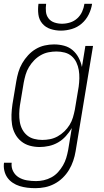

<svg xmlns="http://www.w3.org/2000/svg" viewBox="-25 -760 545 1003"><path d="M160 223Q138 223 117.5 220.5Q97 218 77.5 212Q58 206 41 194.5Q24 183 13 167Q2 151 -2.5 131Q-7 111 -4 90H36Q33 114 43.5 134.5Q54 155 73 166.5Q92 178 115.5 182Q139 186 163 186Q183 186 203.5 181.5Q224 177 243.5 166.5Q263 156 278 139.5Q293 123 304 104Q315 85 321 65Q327 45 331 24L350 -91Q337 -69 319 -49Q301 -29 278.5 -16Q256 -3 231 2.5Q206 8 182 8Q155 8 130 1Q105 -6 85.5 -22Q66 -38 54 -60.5Q42 -83 38 -108.5Q34 -134 35 -161Q36 -188 40 -215L60 -335Q64 -359 71 -383Q78 -407 91 -429.5Q104 -452 122 -471.5Q140 -491 162 -504Q184 -517 208.5 -522.5Q233 -528 257 -528Q285 -528 310.5 -521Q336 -514 355 -497.5Q374 -481 386 -458Q398 -435 403 -410L421 -520H461L370 30Q366 55 357.5 80Q349 105 335.5 127.5Q322 150 302.5 169Q283 188 259 200.5Q235 213 210 218Q185 223 160 223ZM196 -29Q216 -29 236.5 -33Q257 -37 276 -47.5Q295 -58 311 -73.5Q327 -89 338.5 -107.5Q350 -126 356 -146.5Q362 -167 366 -187L386 -307Q389 -329 389.5 -351Q390 -373 386.5 -394Q383 -415 374 -434Q365 -453 349.5 -466.5Q334 -480 313 -485.5Q292 -491 270 -491Q250 -491 229 -487Q208 -483 188.5 -472Q169 -461 153.5 -445Q138 -429 126.5 -410Q115 -391 109 -370.5Q103 -350 99 -329L79 -209Q76 -188 75.5 -166Q75 -144 78.5 -123Q82 -102 91.5 -84Q101 -66 116.5 -53Q132 -40 153 -34.5Q174 -29 196 -29ZM293 -600Q265 -600 239 -608.5Q213 -617 196 -637Q179 -657 175.5 -684.5Q172 -712 176 -740H216Q213 -719 215 -699Q217 -679 228.5 -664Q240 -649 259 -642.5Q278 -636 299 -636Q320 -636 341 -642.5Q362 -649 378.5 -664Q395 -679 404 -699Q413 -719 416 -740H456Q452 -712 438.5 -684.5Q425 -657 402 -637Q379 -617 350 -608.5Q321 -600 293 -600Z"/></svg>

Font: Iosevka Extralight
Style: Italic
Weight: 200
Italic angle: -9°
Monospace: yes
Designer: Belleve Invis
Foundry: Belleve Invis
Version: Version 32.5.0; ttfautohint (v1.8.4)